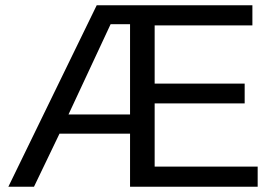

<svg xmlns="http://www.w3.org/2000/svg" viewBox="-20 -708 1040 728"><path d="M205.6 -201.2 108.9 0H11.7L346.7 -688H937V-611.8H566.4V-391.1H907.7V-315.9H566.4V-76.2H957V0H473.1V-201.2ZM239.7 -273.9H473.1V-616.2H399.4Z"/></svg>

Font: Arimo
Style: Regular
Weight: 400
Designer: Steve Matteson
Foundry: Monotype Imaging Inc.
Version: Version 1.33